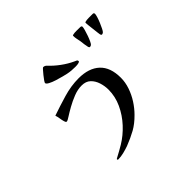

<svg xmlns="http://www.w3.org/2000/svg" viewBox="-189 -1062 1377 1377"><g transform="rotate(-45 500.0 -373.0)"><path d="M719 -340Q719 -446 662 -499Q605 -552 501 -552Q425 -552 345.5 -528.5Q266 -505 194 -480Q200 -462 202.5 -443.5Q205 -425 210 -408Q212 -402 214.5 -397Q217 -392 224 -392Q230 -392 255.5 -408.5Q281 -425 318.5 -446Q356 -467 398 -483.5Q440 -500 480 -500Q523 -500 548 -476Q573 -452 584.5 -415.5Q596 -379 596 -343Q596 -273 566 -208Q536 -143 486.5 -89.5Q437 -36 379 -1Q358 12 336.5 23.5Q315 35 293 47Q291 48 288 50Q285 52 285 54Q285 61 293 61Q319 61 349 53.5Q379 46 404 37Q463 14 509 -11.5Q555 -37 600 -83Q633 -116 660 -158Q687 -200 703 -247Q719 -294 719 -340ZM589 -638Q589 -648 581.5 -651.5Q574 -655 567 -658Q523 -678 480 -709.5Q437 -741 404 -777Q393 -788 378 -788Q375 -788 364 -775.5Q353 -763 339.5 -746.5Q326 -730 316.5 -716Q307 -702 307 -698Q307 -688 327.5 -677Q348 -666 377 -657Q406 -648 431.5 -641.5Q457 -635 467 -633Q486 -629 505 -627.5Q524 -626 543 -626Q547 -626 558 -626.5Q569 -627 579 -630Q589 -633 589 -638ZM783 -793Q783 -798 779 -800.5Q775 -803 770 -803Q752 -803 732 -803.5Q712 -804 695 -800Q689 -799 689 -794Q689 -778 692.5 -761.5Q696 -745 699 -729Q701 -713 703 -696Q705 -679 709 -663Q711 -659 712.5 -656Q714 -653 719 -653Q726 -653 733 -658Q739 -663 747.5 -681Q756 -699 764 -722Q772 -745 777.5 -764.5Q783 -784 783 -793ZM912 -795Q912 -807 899 -807Q884 -807 861 -807Q838 -807 824 -803Q818 -801 818 -797Q818 -792 820 -772.5Q822 -753 825 -729Q828 -705 830 -686.5Q832 -668 833 -665Q836 -655 843 -655Q849 -655 857 -661Q863 -666 872 -684Q881 -702 890.5 -724.5Q900 -747 906 -767Q912 -787 912 -795Z"/></g></svg>

Font: UoqMunThenKhung
Style: Regular
Weight: 400
Designer: Font-Kai, 金井和夫, 宇文滿月
Foundry: Kazuo Kanai, Moonlit Owen
Version: Version 1.197